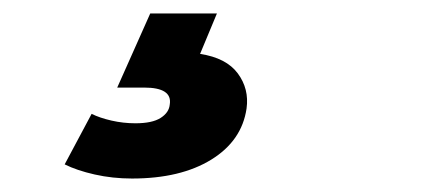

<svg xmlns="http://www.w3.org/2000/svg" viewBox="-20 -29 640 285"><path d="M176 236Q147 236 120.5 230Q94 224 76 215L116 140Q128 146 145.5 150Q163 154 181 154Q206 154 218.5 146Q231 138 232 126Q236 101 194 101H154L203 -9H302L277 51Q316 57 333 80Q350 103 346 132Q339 180 293.5 208Q248 236 176 236Z"/></svg>

Font: Montserrat ExtraBold
Style: Italic
Weight: 800
Italic angle: -11.3°
Designer: Julieta Ulanovsky
Foundry: Julieta Ulanovsky
Version: Version 9.000; ttfautohint (v1.8.4.7-5d5b)